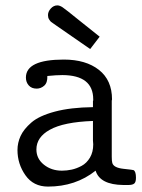

<svg xmlns="http://www.w3.org/2000/svg" viewBox="-20 -687 529 713"><path d="M44.9 -129.9Q44.9 -156.7 56.4 -181.9Q67.9 -207 96.4 -231.9Q125 -256.8 183.6 -272.5Q242.2 -288.1 325.2 -289.1V-312L326.2 -314Q326.2 -315.9 326.2 -317.9Q326.2 -407.7 211.9 -408.2Q189 -408.2 155.8 -404.8Q156.7 -379.9 144.3 -368.9Q131.8 -357.9 116.2 -357.9Q97.2 -357.9 86.7 -369.9Q76.2 -381.8 76.2 -398.9Q76.2 -465.8 216.8 -465.8Q298.8 -465.8 347.4 -427.5Q396 -389.2 396 -317.9Q396 -316.9 395.5 -315.4Q395 -314 395 -313V-105Q395 -88.9 397 -82Q401.9 -64 438.5 -60.1Q475.1 -56.2 476.1 -55.2Q484.9 -50.3 484.9 -26.9Q484.9 -10.7 478.5 -5.4Q472.2 0 456.1 0H438Q351.1 -1 335 -53.2Q260.7 5.9 158.2 5.9Q104 5.9 74.5 -36.1Q44.9 -78.1 44.9 -129.9ZM115.2 -131.8Q115.2 -97.7 143.1 -75.4Q170.9 -53.2 210 -53.2Q228 -53.2 246.1 -57.1Q264.2 -61 283 -71Q301.8 -81.1 314 -101.6Q326.2 -122.1 326.2 -150.9Q326.2 -153.8 325.7 -158.4Q325.2 -163.1 325.2 -165V-237.8Q216.3 -233.9 165 -205.1Q115.2 -177.7 115.2 -131.8ZM158.2 -630.9Q158.2 -644 168.7 -655.5Q179.2 -667 192.9 -667Q201.7 -667 212.4 -659.9Q223.1 -652.8 274.9 -610.8Q318.8 -575.7 350.1 -550.8L314.9 -504.9Q310.1 -507.8 190.9 -590.8L186 -594.2Q181.2 -597.2 179.7 -598.6Q178.2 -600.1 173.6 -603Q168.9 -606 167 -608.4Q165 -610.8 162.6 -614.5Q160.2 -618.2 159.2 -622.1Q158.2 -626 158.2 -630.9Z"/></svg>

Font: CMU Concrete
Style: Roman
Weight: 500
Version: Version 0.7.0